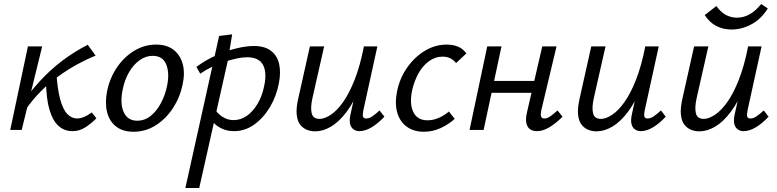

<svg xmlns="http://www.w3.org/2000/svg" viewBox="-20 -647 3871 956"><path d="M105 -97 78 -114Q125 -185 178 -242.5Q231 -300 290.5 -345Q350 -390 417 -424L456 -370Q411 -352 364.5 -326.5Q318 -301 272 -268Q226 -235 183.5 -192.5Q141 -150 105 -97ZM31 0 119 -416H190L88 0ZM340 6Q301 6 272 -19.5Q243 -45 226.5 -100Q210 -155 209 -244L260 -297Q265 -208 279 -155Q293 -102 315 -79.5Q337 -57 364 -57Q378 -57 391.5 -62Q405 -67 417 -74Q429 -81 437 -87L460 -58Q432 -30 403.5 -12Q375 6 340 6Z M645 9Q591 9 557.5 -17.5Q524 -44 513 -89.5Q502 -135 513 -192Q526 -257 561.5 -310Q597 -363 648 -394Q699 -425 757 -425Q810 -425 843.5 -399.5Q877 -374 889.5 -329Q902 -284 889 -225Q876 -162 841 -108.5Q806 -55 755.5 -23Q705 9 645 9ZM663 -46Q701 -46 731 -70.5Q761 -95 782 -135Q803 -175 812 -220Q825 -284 807.5 -326.5Q790 -369 740 -369Q706 -369 675.5 -347.5Q645 -326 622.5 -287.5Q600 -249 590 -197Q577 -129 596.5 -87.5Q616 -46 663 -46Z M903 289 1071 -468 1136 -476 1115 -348 972 289ZM1146 6Q1112 6 1086 -6Q1060 -18 1042.5 -37Q1025 -56 1016 -78L1045 -110Q1062 -82 1087.5 -65.5Q1113 -49 1143 -49Q1178 -49 1208 -69.5Q1238 -90 1261.5 -128.5Q1285 -167 1295 -217Q1310 -286 1289.5 -324Q1269 -362 1210 -362Q1188 -362 1159.5 -356Q1131 -350 1099 -339.5Q1067 -329 1035.5 -314Q1004 -299 977 -280L958 -314Q1004 -348 1055.5 -371Q1107 -394 1156.5 -406Q1206 -418 1243 -418Q1299 -418 1330 -393.5Q1361 -369 1370 -327.5Q1379 -286 1369 -235Q1357 -169 1324.5 -114.5Q1292 -60 1246 -27Q1200 6 1146 6Z M1549 7Q1527 7 1507.5 -1Q1488 -9 1474.5 -26.5Q1461 -44 1457.5 -75Q1454 -106 1464 -152L1523 -416H1594L1536 -160Q1525 -111 1532 -83Q1539 -55 1571 -55Q1596 -55 1627 -75.5Q1658 -96 1688.5 -139Q1719 -182 1746 -250.5Q1773 -319 1792 -416H1833Q1810 -302 1777 -221.5Q1744 -141 1706 -90.5Q1668 -40 1628 -16.5Q1588 7 1549 7ZM1769 6Q1752 6 1739.5 -3.5Q1727 -13 1723 -31Q1719 -49 1725 -77L1800 -416H1859L1789 -97Q1785 -76 1787.5 -66.5Q1790 -57 1804 -57Q1818 -57 1833.5 -67.5Q1849 -78 1870 -97L1894 -66Q1861 -31 1829.5 -12.5Q1798 6 1769 6Z M2091 9Q2040 9 2005.5 -16Q1971 -41 1958 -86.5Q1945 -132 1957 -192Q1970 -257 2006.5 -309.5Q2043 -362 2094.5 -393.5Q2146 -425 2204 -425Q2236 -425 2261 -414.5Q2286 -404 2302 -381L2251 -333Q2238 -349 2221.5 -357Q2205 -365 2184 -365Q2147 -365 2115.5 -342Q2084 -319 2063 -280.5Q2042 -242 2032 -197Q2018 -128 2038.5 -88Q2059 -48 2108 -48Q2138 -48 2166 -60.5Q2194 -73 2215 -92L2244 -55Q2213 -27 2173.5 -9Q2134 9 2091 9Z M2653 6Q2634 6 2620 -3Q2606 -12 2601 -33Q2596 -54 2604 -88L2680 -416H2751L2675 -97Q2671 -78 2674 -67.5Q2677 -57 2691 -57Q2704 -57 2719.5 -67.5Q2735 -78 2756 -97L2781 -66Q2747 -32 2715 -13Q2683 6 2653 6ZM2318 0 2406 -416H2477L2388 0ZM2389 -185 2402 -244H2679L2666 -185Z M2950 7Q2928 7 2908.5 -1Q2889 -9 2875.5 -26.5Q2862 -44 2858.5 -75Q2855 -106 2865 -152L2924 -416H2995L2937 -160Q2926 -111 2933 -83Q2940 -55 2972 -55Q2997 -55 3028 -75.5Q3059 -96 3089.5 -139Q3120 -182 3147 -250.5Q3174 -319 3193 -416H3234Q3211 -302 3178 -221.5Q3145 -141 3107 -90.5Q3069 -40 3029 -16.5Q2989 7 2950 7ZM3170 6Q3153 6 3140.5 -3.5Q3128 -13 3124 -31Q3120 -49 3126 -77L3201 -416H3260L3190 -97Q3186 -76 3188.5 -66.5Q3191 -57 3205 -57Q3219 -57 3234.5 -67.5Q3250 -78 3271 -97L3295 -66Q3262 -31 3230.5 -12.5Q3199 6 3170 6Z M3462 7Q3440 7 3420.5 -1Q3401 -9 3387.5 -26.5Q3374 -44 3370.5 -75Q3367 -106 3377 -152L3436 -416H3507L3449 -160Q3438 -111 3445 -83Q3452 -55 3484 -55Q3509 -55 3540 -75.5Q3571 -96 3601.5 -139Q3632 -182 3659 -250.5Q3686 -319 3705 -416H3746Q3723 -302 3690 -221.5Q3657 -141 3619 -90.5Q3581 -40 3541 -16.5Q3501 7 3462 7ZM3682 6Q3665 6 3652.5 -3.5Q3640 -13 3636 -31Q3632 -49 3638 -77L3713 -416H3772L3702 -97Q3698 -76 3700.5 -66.5Q3703 -57 3717 -57Q3731 -57 3746.5 -67.5Q3762 -78 3783 -97L3807 -66Q3774 -31 3742.5 -12.5Q3711 6 3682 6ZM3622 -500Q3580 -500 3546 -518Q3512 -536 3489 -572L3547 -617Q3570 -585 3595.5 -572Q3621 -559 3649 -559Q3683 -559 3713 -576Q3743 -593 3770 -627L3803 -605Q3771 -553 3722.5 -526.5Q3674 -500 3622 -500Z"/></svg>

Font: Ysabeau Office Medium
Style: Italic
Weight: 500
Italic angle: -12°
Designer: Christian Thalmann (Catharsis Fonts)
Version: Version 2.001;gftools[0.9.30]; featfreeze: tnum,lnum,ss02